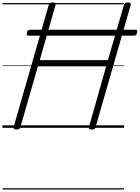

<svg xmlns="http://www.w3.org/2000/svg" viewBox="-20 -1035 1131 1555"><path d="M113 14Q85 14 90 -5L375 -996Q378 -1006 385 -1010.5Q392 -1015 407 -1015Q436 -1015 430 -996L302 -548H854L984 -996Q987 -1006 994 -1010.5Q1001 -1015 1016 -1015Q1044 -1015 1039 -996L754 -5Q752 5 744.5 9.5Q737 14 722 14Q694 14 700 -5L840 -498H287L145 -5Q142 5 135 9.5Q128 14 113 14ZM212 -746Q199 -746 197 -753Q195 -760 198 -771Q200 -782 205 -788Q210 -794 223 -794H1075Q1089 -794 1090.5 -787Q1092 -780 1090 -770Q1088 -759 1082.5 -752.5Q1077 -746 1065 -746ZM0 490H985V500H0ZM0 -20H985V0H0ZM0 -505H985V-500H0ZM0 -1010H985V-1000H0Z"/></svg>

Font: Playwrite AU QLD Guides
Style: Regular
Weight: 400
Designer: Veronika Burian, José Scaglione
Foundry: TypeTogether
Version: Version 1.003